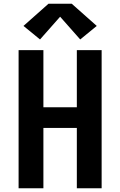

<svg xmlns="http://www.w3.org/2000/svg" viewBox="-20 -1002 640 1022"><path d="M79 0V-735H211V-431H389V-735H521V0H389V-321H211V0ZM193 -792 105 -864 238 -982H362L495 -864L407 -792L300 -913Z"/></svg>

Font: Iosevka Curly XBdEx
Style: Regular
Weight: 800
Width: 7
Monospace: yes
Designer: Belleve Invis
Foundry: Belleve Invis
Version: Version 11.1.0; ttfautohint (v1.8.3)